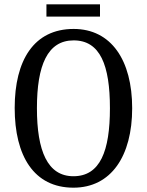

<svg xmlns="http://www.w3.org/2000/svg" viewBox="-20 -859 681 889"><path d="M195 -782H443V-839H195ZM320 10C495 10 592 -137 592 -358C592 -580 495 -725 321 -725C137 -725 48 -580 48 -359C48 -137 137 10 320 10ZM320 -43C200 -43 151 -160 151 -358C151 -557 200 -672 321 -672C444 -672 489 -557 489 -358C489 -160 444 -43 320 -43Z"/></svg>

Font: Noto Serif Bengali Condensed
Style: Regular
Weight: 400
Width: 3
Designer: Juan Bruce, Universal Thirst, Indian Type Foundry and the Monotype Design Team.
Foundry: Monotype Imaging Inc.
Version: Version 2.003